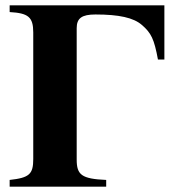

<svg xmlns="http://www.w3.org/2000/svg" viewBox="-20 -696 660 716"><path d="M593 -676H16V-651C85 -647 104 -633 104 -575V-103C104 -47 90 -33 16 -25V0H376V-25C284 -29 266 -44 266 -101V-591C266 -628 285 -642 336 -642C424 -642 478 -630 509 -603C544 -573 555 -550 569 -474H593Z"/></svg>

Font: XITS
Style: Bold
Weight: 700
Designer: MicroPress Inc., with final additions and corrections provided by Coen Hoffman, Elsevier (retired)
Version: Version 1.302